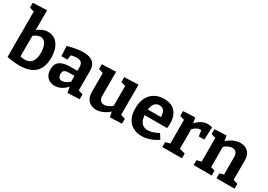

<svg xmlns="http://www.w3.org/2000/svg" viewBox="5 -1612 3426 2457"><g transform="rotate(30 1718.5 -383.0)"><path d="M249 12Q209.7 12 164.7 7.2Q119.7 2.3 68 -7.7V-709.7L90.3 -672.3L1.3 -698.3V-770L208 -778.3V-448.3L190.7 -469Q227.3 -505 270.3 -525.5Q313.3 -546 361 -546Q418.7 -546 462.8 -515.3Q507 -484.7 532.5 -424.8Q558 -365 558 -277Q558 -214.3 542.5 -161.7Q527 -109 491.7 -70.2Q456.3 -31.3 396.8 -9.7Q337.3 12 249 12ZM274.3 -87.7Q346 -87.7 379.2 -134.7Q412.3 -181.7 412.3 -266Q412.3 -320.7 399.3 -360.2Q386.3 -399.7 363 -421.3Q339.7 -443 306.3 -443Q280 -443 251.2 -428.8Q222.3 -414.7 191.3 -385.7L208 -428.7V-66L191 -99.7Q238.3 -87.7 274.3 -87.7Z M1071.2 -71.2 1051.8 -99.4 1138.2 -72.4V-0.6L962.6 7.6L944.2 -87.6L953.8 -84.6Q914.4 -36.4 867 -12.2Q819.6 12 770.2 12Q706.2 12 664.1 -29.2Q622 -70.4 622 -146.8Q622 -203.6 646.6 -237.1Q671.2 -270.6 718 -285.8Q764.8 -301 832.2 -301H940.6L931.2 -290.4V-356.4Q931.2 -402.8 908.6 -422.9Q886 -443 842.8 -443Q821.8 -443 797.7 -439.2Q773.6 -435.4 746 -426.8L760.4 -442.4L747.4 -360.6H659.8L651.8 -507.2Q719.6 -526.6 776.3 -536.3Q833 -546 880.2 -546Q973.4 -546 1022.3 -506.2Q1071.2 -466.4 1071.2 -382ZM762.6 -160.6Q762.6 -123.6 780.2 -106.1Q797.8 -88.6 824.6 -88.6Q850.2 -88.6 880.1 -104.3Q910 -120 937.2 -146.8L931.2 -123V-237L941 -226.6H855Q803 -226.6 782.8 -210.6Q762.6 -194.6 762.6 -160.6Z M1383 12Q1316.3 12 1271.3 -31.3Q1226.3 -74.7 1226.3 -162.7V-455L1239.3 -435L1159.7 -459V-530.7L1366.3 -537.7V-185.7Q1366.3 -139.3 1387.3 -116.8Q1408.3 -94.3 1443.3 -94.3Q1470.3 -94.3 1502.5 -108.8Q1534.7 -123.3 1566.7 -153.7L1557.3 -128.7V-458L1570.3 -435L1490.7 -459V-530.7L1697.3 -538.3V-74.3L1680.3 -97.7L1764 -72.3V-0.7L1588.3 7.3L1569.3 -90.7L1588.7 -84.3Q1539.3 -35.7 1485.7 -11.8Q1432 12 1383 12Z M2055.8 12Q1983.2 12 1928.3 -18.7Q1873.4 -49.4 1842.9 -109.5Q1812.4 -169.6 1812.4 -257.2Q1812.4 -347.2 1844.5 -411.7Q1876.6 -476.2 1935.7 -511.1Q1994.8 -546 2075.2 -546Q2153 -546 2201.9 -515.2Q2250.8 -484.4 2273.9 -430.9Q2297 -377.4 2297 -309.6Q2297 -293 2295.6 -276.2Q2294.2 -259.4 2291 -240H1925.2V-322.6H2170.6L2152.8 -310.2Q2153.8 -350 2145.6 -380.4Q2137.4 -410.8 2117.6 -427.9Q2097.8 -445 2063.6 -445Q2024.6 -445 2001 -422.3Q1977.4 -399.6 1966.8 -361.8Q1956.2 -324 1956.2 -277.4Q1956.2 -224 1969.2 -182.1Q1982.2 -140.2 2011.7 -115.9Q2041.2 -91.6 2089.4 -91.6Q2122.6 -91.6 2162.3 -104.2Q2202 -116.8 2244.6 -141.6L2291.6 -67.4Q2233.6 -27.2 2173.5 -7.6Q2113.4 12 2055.8 12Z M2359.3 0V-71.7L2439.7 -95L2426 -73.7V-457.7L2441.7 -434.3L2359.3 -459V-530.7L2535 -539L2552.7 -444L2534.7 -448.3Q2580.3 -495.3 2624 -520.7Q2667.7 -546 2717.7 -546Q2749.7 -546 2785.7 -536L2777.3 -351H2695.7L2681 -459.3L2694 -432Q2688.3 -434 2681.8 -435Q2675.3 -436 2669 -436Q2638 -436 2607.7 -416.8Q2577.3 -397.7 2554.7 -368.3L2566 -406V-73.7L2549.7 -95L2649.3 -71.7V0Z M2822.3 0V-71.7L2906 -96.3L2889 -75.7V-457L2906 -434.3L2822.3 -459V-530.7L2998 -539L3015.7 -443.3L2997.7 -449.7Q3046.3 -498.7 3100.3 -522.3Q3154.3 -546 3203.3 -546Q3270.7 -546 3315.7 -503.7Q3360.7 -461.3 3360 -374.7V-75.7L3347 -95.7L3426.7 -71.7V0H3160V-71.7L3236.3 -94.3L3220 -73V-345Q3220 -394 3198.7 -416.8Q3177.3 -439.7 3142.3 -439.7Q3115 -439.7 3083 -424.8Q3051 -410 3019.7 -380.3L3029 -401.3V-73L3016 -93.7L3089 -71.7V0Z"/></g></svg>

Font: Bitter Thin
Style: Regular
Weight: 100
Designer: Sol Matas, and Bitter project Authors
Foundry: Sol Matas
Version: Version 2.002